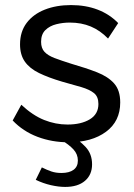

<svg xmlns="http://www.w3.org/2000/svg" viewBox="-20 -551 528 757"><path d="M30 -76 64 -138Q109 -96 154 -78Q199 -60 246 -60Q300 -60 334 -80.5Q368 -101 368 -141Q368 -170 350.5 -184Q333 -198 301 -207.5Q269 -217 225 -229Q171 -245 134 -263Q97 -281 78 -308Q59 -335 59 -376Q59 -426 85 -460.5Q111 -495 156.5 -513Q202 -531 260 -531Q318 -531 365 -513Q412 -495 446 -460L406 -399Q375 -431 338 -446.5Q301 -462 255 -462Q228 -462 202 -455.5Q176 -449 159 -432.5Q142 -416 142 -386Q142 -361 155.5 -346.5Q169 -332 195.5 -322Q222 -312 260 -300Q319 -283 362.5 -266Q406 -249 430 -222Q454 -195 454 -147Q454 -73 398 -31.5Q342 10 250 10Q185 10 128 -11.5Q71 -33 30 -76ZM121 158 145 109Q165 119 182.5 125Q200 131 222 131Q253 131 270 118.5Q287 106 287 82Q287 57 269.5 38Q252 19 220 0L252 -23Q293 2 318 29Q343 56 343 97Q343 138 315 162Q287 186 237 186Q211 186 180.5 179Q150 172 121 158Z"/></svg>

Font: YasnoRaleway Medium
Style: Regular
Weight: 500
Designer: Matt McInerney, Pablo Impallari, Rodrigo Fuenzalida
Foundry: Matt McInerney, Pablo Impallari, Rodrigo Fuenzalida
Version: Version 4.026